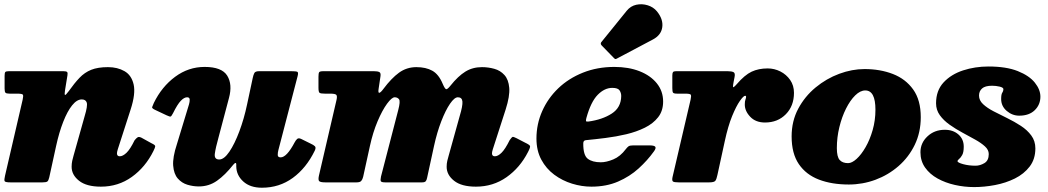

<svg xmlns="http://www.w3.org/2000/svg" viewBox="-20 -853 4902 898"><path d="M21.5 -520H277Q290 -520 293.8 -516.2Q297.5 -512.5 295.5 -501L284 -430Q281 -411 284 -409Q287 -407 301 -426Q328 -464 351.8 -489Q375.5 -514 406.5 -526.5Q437.5 -539 485 -539Q529.5 -539 562.2 -520.2Q595 -501.5 605 -458.2Q615 -415 591 -341L531 -155Q527 -142 527 -136Q527 -122 540 -122Q554.5 -122 571.8 -138.5Q589 -155 609.5 -197Q617.5 -207 623.8 -210.8Q630 -214.5 641.5 -209L688.5 -183Q706 -175 706 -169.2Q706 -163.5 697.5 -146.5Q660 -71 596.5 -25.5Q533 20 452 20Q384.5 20 349.8 -7.5Q315 -35 315 -73Q315 -87.5 317.8 -100.8Q320.5 -114 324 -125L376 -310Q390.5 -358 385.8 -373Q381 -388 362.5 -388Q339.5 -388 317.2 -360.2Q295 -332.5 275.8 -283.5Q256.5 -234.5 242.5 -170.5L210.5 -24Q207 -8.5 201.5 -4.2Q196 0 178.5 0H29.5Q4 0 1.5 -6Q-1 -12 3.5 -31L86 -387Q90 -405 87 -410Q84 -415 60.5 -415H25Q9.5 -415 5.5 -419.5Q1.5 -424 1.5 -439V-498Q1.5 -512 4.8 -516Q8 -520 21.5 -520Z M699.5 -371.5Q736.5 -447.5 799 -493.8Q861.5 -540 937 -540Q1017.5 -540 1042.8 -499Q1068 -458 1051 -395L1002 -210Q988.5 -162 984.8 -134.5Q981 -107 1005.5 -107Q1028 -107 1052.8 -143.5Q1077.5 -180 1099.5 -238.8Q1121.5 -297.5 1135.5 -364L1162 -488Q1165 -502.5 1169.5 -511.2Q1174 -520 1191.5 -520H1342.5Q1364.5 -520 1370.5 -517.2Q1376.5 -514.5 1372 -497L1282 -151Q1279 -140 1279 -128.5Q1279 -117 1292.5 -117Q1321 -117 1358 -187Q1363.5 -197.5 1370 -203.2Q1376.5 -209 1389 -203L1432.5 -181.5Q1447 -175 1453 -168.8Q1459 -162.5 1452 -148Q1412.5 -67 1349.5 -21Q1286.5 25 1205 25Q1150 25 1117.8 -4.2Q1085.5 -33.5 1085 -75V-85Q1085 -91.5 1081 -90.8Q1077 -90 1070.5 -82Q1033 -34.5 995.2 -7.8Q957.5 19 910 19Q883 19 856.5 11Q830 3 811.5 -18.2Q793 -39.5 790 -78.2Q787 -117 807.5 -179L864 -365Q867.5 -376.5 867.2 -387.2Q867 -398 855 -398Q841.5 -398 825.8 -381.8Q810 -365.5 789.5 -324Q782 -309.5 778.2 -308Q774.5 -306.5 758.5 -314L704.5 -339.5Q690 -346.5 691.5 -352Q693 -357.5 699.5 -371.5Z M1492.5 -520H1729Q1746 -520 1754 -516Q1762 -512 1759.5 -496L1751 -439Q1747.5 -417.5 1754.2 -419Q1761 -420.5 1773.5 -437.5Q1810.5 -487 1846.2 -513Q1882 -539 1927.5 -539Q1972 -539 2002 -522.2Q2032 -505.5 2050.5 -461Q2061 -436.5 2067 -435.8Q2073 -435 2087 -452.5Q2122.5 -497 2156.5 -518Q2190.5 -539 2234 -539Q2263.5 -539 2291.8 -531.2Q2320 -523.5 2339.2 -502.2Q2358.5 -481 2361.8 -442.2Q2365 -403.5 2345 -341L2285 -155Q2281 -142 2281 -136Q2281 -122 2294.5 -122Q2309 -122 2326 -138.8Q2343 -155.5 2364 -198Q2374 -212 2378 -212.8Q2382 -213.5 2396 -206.5L2435.5 -186Q2457 -176 2459 -170Q2461 -164 2449.5 -142Q2412 -68.5 2349 -24.2Q2286 20 2206 20Q2138.5 20 2103.8 -7.5Q2069 -35 2069 -73Q2069 -87.5 2072 -100.8Q2075 -114 2078.5 -125L2130 -310Q2144.5 -358 2142.8 -378Q2141 -398 2121.5 -398Q2105.5 -398 2084.8 -367.8Q2064 -337.5 2044 -286Q2024 -234.5 2010 -170.5L1977.5 -21Q1975.5 -10.5 1971 -5.2Q1966.5 0 1953.5 0H1782.5Q1764 0 1761.2 -5.5Q1758.5 -11 1762 -27.5L1842.5 -338Q1853.5 -379.5 1846.2 -388.8Q1839 -398 1826 -398Q1812.5 -398 1790.2 -367.8Q1768 -337.5 1746 -285.8Q1724 -234 1710 -169.5L1678.5 -26Q1675.5 -13.5 1669.5 -6.8Q1663.5 0 1647.5 0H1502.5Q1476.5 0 1472 -6.8Q1467.5 -13.5 1472 -33L1554 -386Q1558 -403.5 1553 -409.2Q1548 -415 1524.5 -415H1499.5Q1480 -415 1474.8 -418.8Q1469.5 -422.5 1469.5 -442V-494Q1469.5 -510.5 1472.8 -515.2Q1476 -520 1492.5 -520Z M2489 -205Q2489 -272.5 2515.8 -333Q2542.5 -393.5 2591 -440Q2639.5 -486.5 2706.5 -513.2Q2773.5 -540 2853.5 -540Q2920 -540 2971.5 -519.8Q3023 -499.5 3052.2 -463Q3081.5 -426.5 3081.5 -378Q3081.5 -334.5 3058.2 -304.8Q3035 -275 2996 -255.8Q2957 -236.5 2909.5 -225.2Q2862 -214 2812.8 -207.8Q2763.5 -201.5 2720.5 -197.5Q2708 -196.5 2708 -182.5Q2707.5 -127 2729 -110.5Q2750.5 -94 2790 -94Q2816 -94 2848.5 -107.5Q2881 -121 2907 -155.5Q2913.5 -164 2919.5 -168.5Q2925.5 -173 2941 -173H3018Q3040 -173 3044.8 -166.5Q3049.5 -160 3038.5 -145Q3008.5 -103 2967 -65.2Q2925.5 -27.5 2870.8 -3.8Q2816 20 2746 20Q2701 20 2655.5 6Q2610 -8 2572.2 -36Q2534.5 -64 2511.8 -106.2Q2489 -148.5 2489 -205ZM2732 -284.5Q2797.5 -293.5 2841.2 -321.8Q2885 -350 2885.5 -404Q2885.5 -418.5 2877.8 -430.2Q2870 -442 2843.5 -442Q2807.5 -442 2775.5 -409.5Q2743.5 -377 2722.5 -301Q2719.5 -289.5 2721 -286.5Q2722.5 -283.5 2732 -284.5ZM3052.5 -800Q3082.5 -763 3077.5 -726Q3072.5 -689 3034 -668.5L2866 -579.5Q2860.5 -576 2857.5 -577Q2854.5 -578 2850.5 -582.5L2794 -640.5Q2785.5 -649.5 2794.5 -658.5L2911.5 -803Q2929.5 -825 2956.2 -830.8Q2983 -836.5 3009.5 -828.2Q3036 -820 3052.5 -800Z M3141.5 -520H3383Q3402 -520 3410.8 -515.5Q3419.5 -511 3415.5 -492L3411 -469Q3407.5 -451.5 3408.5 -446.2Q3409.5 -441 3426 -459.5Q3463 -502.5 3495.5 -517.8Q3528 -533 3570.5 -533Q3601.5 -533 3629.8 -518.8Q3658 -504.5 3675.8 -478.8Q3693.5 -453 3693.5 -419Q3693.5 -357.5 3655.5 -318.8Q3617.5 -280 3558 -280Q3514 -280 3488.5 -307.2Q3463 -334.5 3463.5 -365Q3463.5 -379.5 3466.5 -387.2Q3469.5 -395 3469.5 -400Q3469.5 -405 3465 -405Q3457.5 -405 3440.5 -381Q3423.5 -357 3404.2 -310Q3385 -263 3370 -193.5L3335.5 -35Q3331.5 -15.5 3326 -7.8Q3320.5 0 3296.5 0H3154.5Q3133 0 3127.5 -4.2Q3122 -8.5 3125.5 -25L3210 -387Q3214 -405 3210.8 -410Q3207.5 -415 3185.5 -415H3147.5Q3131 -415 3127.8 -419.8Q3124.5 -424.5 3124.5 -441V-499.5Q3124.5 -511 3127.5 -515.5Q3130.5 -520 3141.5 -520Z M3682.5 -215Q3682.5 -286.5 3713.2 -344.2Q3744 -402 3794.5 -443.8Q3845 -485.5 3905 -507.8Q3965 -530 4023.5 -530Q4096.5 -530 4156 -507Q4215.5 -484 4251 -434.5Q4286.5 -385 4286.5 -305Q4286.5 -234 4258.5 -176Q4230.5 -118 4182.5 -76.2Q4134.5 -34.5 4074.5 -12.2Q4014.5 10 3950 10Q3870.5 10 3810.2 -13Q3750 -36 3716.2 -85.5Q3682.5 -135 3682.5 -215ZM3894 -160Q3894 -119.5 3907.2 -104.8Q3920.5 -90 3946.5 -90Q3964.5 -90 3986.5 -110Q4008.5 -130 4028.5 -164.8Q4048.5 -199.5 4061.5 -244.8Q4074.5 -290 4074.5 -340Q4074.5 -430 4027 -430Q4003.5 -430 3980 -407Q3956.5 -384 3937 -345.2Q3917.5 -306.5 3905.8 -258.5Q3894 -210.5 3894 -160Z M4604.5 -132.5Q4604.5 -152 4586.8 -168.2Q4569 -184.5 4540.8 -200.2Q4512.5 -216 4481.2 -232.8Q4450 -249.5 4421.8 -269.5Q4393.5 -289.5 4375.8 -314Q4358 -338.5 4358 -370Q4358 -429.5 4393.2 -467.5Q4428.5 -505.5 4484.5 -523.8Q4540.5 -542 4603 -542Q4686.5 -542 4740.2 -520.5Q4794 -499 4820 -466.5Q4846 -434 4846 -401Q4846 -363.5 4819.8 -337.8Q4793.5 -312 4747 -312Q4714.5 -312 4688.5 -334.2Q4662.5 -356.5 4662.5 -390Q4662.5 -412 4667.8 -419.5Q4673 -427 4673 -436Q4673 -443.5 4655.8 -447.8Q4638.5 -452 4620 -452Q4587.5 -452 4573.2 -439.2Q4559 -426.5 4559 -406Q4559 -383.5 4578 -365.8Q4597 -348 4627 -332.5Q4657 -317 4690.8 -300.5Q4724.5 -284 4754.5 -264.5Q4784.5 -245 4803.5 -219.2Q4822.5 -193.5 4822.5 -159Q4822.5 -109 4796 -74.2Q4769.5 -39.5 4726.8 -18.2Q4684 3 4633.8 12.5Q4583.5 22 4536 22Q4490.5 22 4446 12Q4401.5 2 4365 -18.2Q4328.5 -38.5 4306.8 -69.2Q4285 -100 4285 -141Q4285 -184.5 4317.8 -215.2Q4350.5 -246 4399 -246Q4437.5 -246 4462.5 -224.2Q4487.5 -202.5 4487.5 -167Q4487.5 -140.5 4480.2 -127.8Q4473 -115 4465.8 -109.5Q4458.5 -104 4458.5 -99Q4458.5 -92.5 4484.8 -85.2Q4511 -78 4543 -78Q4563.5 -78 4584 -90Q4604.5 -102 4604.5 -132.5Z"/></svg>

Font: Besley* Fatface
Style: Italic
Weight: 900
Italic angle: -13°
Designer: Owen Earl
Foundry: indestructible type*
Version: Version 3.000; ttfautohint (v1.8.3)